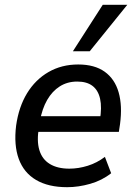

<svg xmlns="http://www.w3.org/2000/svg" viewBox="-20 -769 561 798"><path d="M259 9Q181 9 130 -21Q79 -51 58 -108.5Q37 -166 47 -247Q58 -325 92.5 -381.5Q127 -438 181.5 -469.5Q236 -501 305 -501Q373 -501 415 -471Q457 -441 473 -385.5Q489 -330 479 -254L474 -221H123L133 -286H414L395 -269Q404 -323 396 -358.5Q388 -394 364.5 -412Q341 -430 301 -430Q260 -430 228.5 -410Q197 -390 176 -353.5Q155 -317 146 -266L142 -240Q132 -184 143.5 -145.5Q155 -107 187 -87.5Q219 -68 268 -68Q306 -68 344.5 -80Q383 -92 416 -117L442 -49Q404 -19 355 -5Q306 9 259 9ZM283 -556 407 -749H509L353 -556Z"/></svg>

Font: Nunito Sans 10pt SemiCondensed SemiBold
Style: Italic
Weight: 600
Width: 4
Italic angle: -9°
Designer: Vernon Adams
Foundry: Vernon Adams
Version: Version 3.101;gftools[0.9.27]